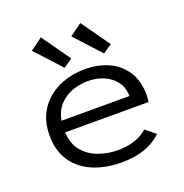

<svg xmlns="http://www.w3.org/2000/svg" viewBox="-125 -794 875 915"><g transform="rotate(-20 312.5 -336.0)"><path d="M341 10Q257 10 193.5 -17.5Q130 -45 94.5 -98Q59 -151 59 -227Q59 -305 95 -358.5Q131 -412 191.5 -440Q252 -468 325 -468Q390 -468 443 -444.5Q496 -421 528 -372.5Q560 -324 560 -250Q560 -242 559 -233.5Q558 -225 557 -217H134Q137 -158 167.5 -121.5Q198 -85 245 -68Q292 -51 343 -51Q387 -51 425.5 -63Q464 -75 493 -101L543 -60Q470 10 341 10ZM137 -275H481Q481 -318 458.5 -348Q436 -378 399.5 -394Q363 -410 318 -410Q279 -410 240.5 -396.5Q202 -383 173.5 -353Q145 -323 137 -275ZM237 -507 118 -637 180 -682 282 -538ZM437 -507 318 -637 380 -682 482 -538Z"/></g></svg>

Font: Inconsolata Expanded
Style: Regular
Weight: 400
Width: 7
Monospace: yes
Designer: Raph Levien, Cyreal, Brenton Simpson
Foundry: Raph Levien, Cyreal, Google
Version: Version 3.100; ttfautohint (v1.8.4.7-5d5b)